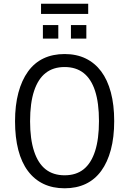

<svg xmlns="http://www.w3.org/2000/svg" viewBox="-20 -1005 695 1034"><path d="M328 9Q264 9 214.5 -14.5Q165 -38 130.5 -84Q96 -130 78.5 -197.5Q61 -265 61 -352Q61 -438 79 -505.5Q97 -573 131 -620Q165 -667 214.5 -690.5Q264 -714 328 -714Q392 -714 441.5 -690Q491 -666 525 -620.5Q559 -575 577 -507.5Q595 -440 595 -353Q595 -266 577 -198.5Q559 -131 525 -84.5Q491 -38 441.5 -14.5Q392 9 328 9ZM328 -61Q390 -61 430.5 -93.5Q471 -126 492 -191Q513 -256 513 -353Q513 -451 492 -515.5Q471 -580 430 -612Q389 -644 328 -644Q267 -644 226 -612Q185 -580 163.5 -515Q142 -450 142 -352Q142 -256 163.5 -190.5Q185 -125 226 -93Q267 -61 328 -61ZM201 -930V-985H455V-930ZM211 -797V-870H294V-797ZM362 -797V-870H445V-797Z"/></svg>

Font: Nunito Sans 10pt Condensed
Style: Regular
Weight: 400
Width: 3
Designer: Vernon Adams
Foundry: Vernon Adams
Version: Version 3.101;gftools[0.9.27]